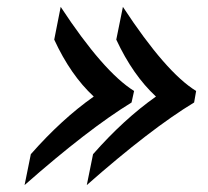

<svg xmlns="http://www.w3.org/2000/svg" viewBox="-20 -492 600 553"><path d="M50.8 41 68.8 -47.9Q157.7 -148.9 250 -213.9Q183.1 -275.9 136.2 -377.9L154.8 -472.2Q277.8 -285.2 366.2 -230L358.9 -196.8Q233.9 -120.1 50.8 41ZM230 41 248 -47.9Q336.9 -148.9 429.2 -213.9Q362.3 -275.9 314.9 -377.9L334 -472.2Q458 -283.2 544.9 -230L539.1 -196.8Q414.1 -121.1 230 41Z"/></svg>

Font: Linux Libertine O
Style: Semibold Italic
Weight: 600
Italic angle: -11.5°
Designer: Philipp H. Poll
Foundry: Philipp H. Poll
Version: Version 5.1.2